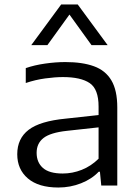

<svg xmlns="http://www.w3.org/2000/svg" viewBox="-20 -828 624 857"><path d="M240.5 9Q152 9 104.5 -31.5Q57 -72 57 -139.5Q57 -209.5 107.8 -248.5Q158.5 -287.5 273.5 -298.5L420 -314.5V-352.5Q420 -430.5 380.2 -457.2Q340.5 -484 261 -484Q226 -484 182 -478Q138 -472 95 -457.5V-524Q134 -537.5 181.2 -544.2Q228.5 -551 271.5 -551Q348 -551 399.5 -532.2Q451 -513.5 477.2 -469.2Q503.5 -425 503.5 -348V0H432L426 -61.5H420.5Q390 -29 342 -10Q294 9 240.5 9ZM143.5 -146Q143.5 -103 171.8 -78.2Q200 -53.5 260 -53.5Q303.5 -53.5 345 -70Q386.5 -86.5 420 -119.5V-259.5L278.5 -244Q205 -236 174.2 -212Q143.5 -188 143.5 -146ZM119.5 -626.5 253 -808H327L460.5 -626.5H388.5L290 -763L191.5 -626.5Z"/></svg>

Font: Encode Sans Exp
Style: Regular
Weight: 400
Width: 7
Designer: Multiple Designers
Foundry: Impallari Type
Version: Version 3.002; ttfautohint (v1.8.3) -l 8 -r 50 -G 200 -x 14 